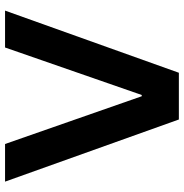

<svg xmlns="http://www.w3.org/2000/svg" viewBox="-4 -724 728 760"><g transform="rotate(-90 360.0 -344.0)"><path d="M267 0 21 -688H170L359 -147H364L552 -688H698L452 0Z"/></g></svg>

Font: Saira SemiExpanded SemiBold
Style: Regular
Weight: 600
Width: 6
Designer: Hector Gatti with collaboration of the Omnibus-Type team
Foundry: Omnibus-Type
Version: Version 1.101